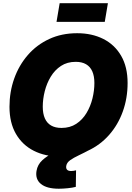

<svg xmlns="http://www.w3.org/2000/svg" viewBox="-20 -940 800 1166"><path d="M344.7 10.7Q254.9 10.7 185.5 -24.2Q116.2 -59.1 76.9 -126.7Q37.6 -194.3 37.6 -291.5Q37.6 -382.3 66.4 -463.1Q95.2 -543.9 149.2 -606Q203.1 -668 278.8 -703.1Q354.5 -738.3 448.7 -738.3Q538.1 -738.3 607.2 -703.6Q676.3 -668.9 715.6 -601.3Q754.9 -533.7 754.9 -436Q754.9 -343.8 725.8 -262.9Q696.8 -182.1 642.6 -120.6Q588.4 -59.1 512.9 -24.2Q437.5 10.7 344.7 10.7ZM353.5 -163.1Q405.3 -163.1 443.1 -188Q481 -212.9 505.4 -253.7Q529.8 -294.4 541.5 -342.3Q553.2 -390.1 553.2 -436Q553.2 -478 540.5 -506.6Q527.8 -535.2 502.7 -549.8Q477.5 -564.5 439.9 -564.5Q388.2 -564.5 350.3 -539.6Q312.5 -514.6 288.1 -474.1Q263.7 -433.6 251.7 -385.7Q239.7 -337.9 239.7 -292Q239.7 -250 252.4 -221.2Q265.1 -192.4 290.5 -177.7Q315.9 -163.1 353.5 -163.1ZM337.4 206.1Q264.6 206.1 229 177.5Q193.4 148.9 201.7 98.1Q208 59.6 237.3 32.7Q266.6 5.9 310.5 -15.4Q354.5 -36.6 405.8 -59.1Q457 -81.5 508.3 -110.6Q559.6 -139.6 603.8 -182.1Q647.9 -224.6 677.5 -286.4Q707 -348.1 714.4 -436H754.9Q749.5 -341.8 727.5 -274.2Q705.6 -206.5 673.1 -160.2Q640.6 -113.8 602.8 -83Q564.9 -52.2 527.6 -32Q490.2 -11.7 458.5 3.2Q426.8 18.1 406.2 32.7Q385.7 47.4 382.3 67.4Q379.9 83 387.5 90.8Q395 98.6 412.1 98.6Q419.9 98.6 427 97.4Q434.1 96.2 441.9 94.2L440.4 194.8Q420.4 200.2 390.9 203.1Q361.3 206.1 337.4 206.1ZM635.3 -920.4 616.2 -807.1H323.2L342.3 -920.4Z"/></svg>

Font: Inter 24pt Black
Style: Italic
Weight: 900
Italic angle: -9.3988°
Designer: Rasmus Andersson
Foundry: rsms
Version: Version 4.001;git-66647c0bb